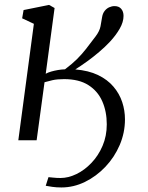

<svg xmlns="http://www.w3.org/2000/svg" viewBox="-20 -586 618 802"><path d="M56.5 0 121.5 -486.5 72.5 -509.5 78.5 -544 185 -565.5 208 -552.5 171 -278Q181 -283.5 194.2 -287.2Q207.5 -291 222.2 -293.5Q237 -296 251.5 -296.5Q282.5 -320 302 -339.5Q321.5 -359 338.8 -381Q356 -403 379 -433.5Q396 -456 399.8 -476Q403.5 -496 406.5 -514.5Q409 -530 417 -540.2Q425 -550.5 436 -555.5Q447 -560.5 458.5 -560.5Q476.5 -560.5 486.2 -549.2Q496 -538 496 -519.5Q496 -494 480.2 -466.5Q464.5 -439 440 -412.5Q419.5 -390.5 394.2 -369Q369 -347.5 343.2 -329Q317.5 -310.5 294.5 -296Q350 -291.5 389.5 -272.5Q429 -253.5 454 -224Q479 -194.5 490.5 -159.5Q502 -124.5 502 -87.5Q502 -31.5 480 19.8Q458 71 420.2 110.8Q382.5 150.5 335 173.8Q287.5 197 236.5 197Q215.5 197 198.2 194.5Q181 192 171 190L182.5 154Q190.5 154.5 203.2 156Q216 157.5 233 157.5Q265.5 157.5 299.5 141Q333.5 124.5 362.2 94.2Q391 64 408.5 23Q426 -18 426 -66.5Q426 -120 407.2 -162.8Q388.5 -205.5 349.2 -230.5Q310 -255.5 247.5 -255.5Q219 -255.5 199 -251Q179 -246.5 166 -242.5L133 0Z"/></svg>

Font: Merriweather 24pt Light
Style: Italic
Weight: 300
Italic angle: -7.8°
Version: Version 2.101